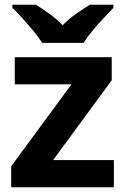

<svg xmlns="http://www.w3.org/2000/svg" viewBox="-20 -786 528 806"><path d="M458 0H27V-88L280 -432H42V-546H449V-449L203 -114H458ZM157 -606Q143 -629 120.5 -656Q98 -683 74.5 -709Q51 -735 32 -753V-766H131Q157 -750 187 -728.5Q217 -707 243 -680Q269 -707 300 -728.5Q331 -750 357 -766H456V-753Q438 -735 414 -709Q390 -683 367.5 -656Q345 -629 331 -606Z"/></svg>

Font: Noto Sans Vithkuqi
Style: Bold
Weight: 700
Version: Version 1.001; ttfautohint (v1.8.4.7-5d5b)